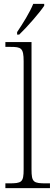

<svg xmlns="http://www.w3.org/2000/svg" viewBox="-20 -979 288 999"><path d="M69 -812V-799H80C122 -839 187 -914 210 -949V-959H153C135 -914 99 -857 69 -812ZM8 0H240V-25H221C154 -25 144 -30 144 -98V-760H8V-735H34C90 -735 103 -730 103 -660V-98C103 -30 93 -25 26 -25H8Z"/></svg>

Font: Noto Serif Ethiopic SemiCondensed ExtraLight
Style: Regular
Weight: 200
Width: 4
Designer: Monotype Design Team
Foundry: Monotype Imaging Inc.
Version: Version 2.102